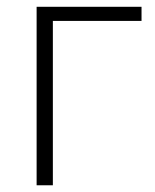

<svg xmlns="http://www.w3.org/2000/svg" viewBox="-20 -551 461 571"><path d="M88.9 0V-530.8H400.9V-488.8H137.2V0Z"/></svg>

Font: Open Sans Light
Style: Regular
Weight: 300
Foundry: Ascender Corporation
Version: Version 1.10